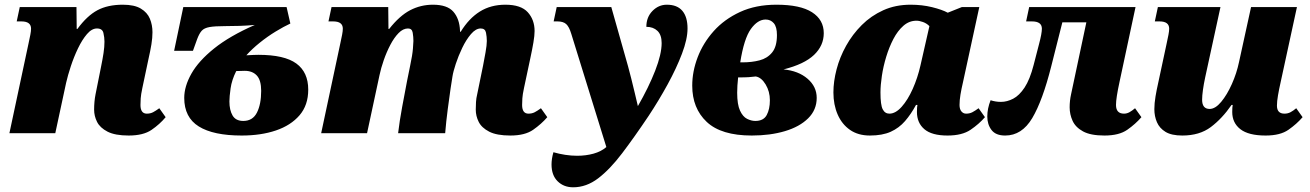

<svg xmlns="http://www.w3.org/2000/svg" viewBox="-20 -566 5567 816"><path d="M527 10Q469 10 437 -6.5Q405 -23 392.5 -48Q380 -73 380 -100Q380 -134 386 -165L409 -280Q416 -314 420 -340.5Q424 -367 424 -389Q424 -407 419.5 -426Q415 -445 392 -445Q370 -445 349.5 -421Q329 -397 311.5 -360.5Q294 -324 281 -284.5Q268 -245 261 -214L215 0H20L101 -380Q106 -403 109 -418.5Q112 -434 112 -444Q112 -475 71 -475H51L64 -536H305L306 -443H309Q350 -499 394 -522.5Q438 -546 502 -546Q551 -546 578.5 -529.5Q606 -513 617 -486.5Q628 -460 628 -429Q628 -405 623.5 -377.5Q619 -350 611 -315L585 -192Q579 -164 578 -148Q577 -132 577 -120Q577 -83 604 -83Q619 -83 630.5 -89Q642 -95 657 -106L684 -68Q659 -38 624 -14Q589 10 527 10Z M1007 10Q887 10 825 -28.5Q763 -67 763 -150Q763 -199 793.5 -253Q824 -307 890 -360Q956 -413 1063 -460Q1029 -457 997.5 -456Q966 -455 936 -455Q893 -455 870.5 -451Q848 -447 837.5 -435.5Q827 -424 818 -400L800 -350H720L759 -536H1198L1214 -466Q1186 -453 1151.5 -432Q1117 -411 1084 -384.5Q1051 -358 1027 -331Q1045 -332 1057.5 -332.5Q1070 -333 1078 -333Q1189 -333 1239.5 -296Q1290 -259 1290 -185Q1290 -119 1253 -76Q1216 -33 1152.5 -11.5Q1089 10 1007 10ZM1014 -52Q1054 -52 1072 -87.5Q1090 -123 1090 -180Q1090 -225 1071.5 -245Q1053 -265 1020 -265Q1001 -265 984 -264Q965 -226 960 -190.5Q955 -155 955 -135Q955 -98 968.5 -75Q982 -52 1014 -52Z M2149 10Q2091 10 2059 -6.5Q2027 -23 2014.5 -48Q2002 -73 2002 -100Q2002 -116 2003 -132.5Q2004 -149 2008 -165L2033 -287Q2038 -313 2043.5 -343.5Q2049 -374 2049 -392Q2049 -409 2045.5 -427Q2042 -445 2023 -445Q2002 -445 1981.5 -421Q1961 -397 1944.5 -362.5Q1928 -328 1917 -294.5Q1906 -261 1903 -241L1895 -190Q1890 -156 1883 -102.5Q1876 -49 1872 0H1672Q1678 -51 1689 -110.5Q1700 -170 1710 -222L1723 -286Q1733 -333 1735 -360Q1737 -387 1737 -392Q1737 -409 1734 -427Q1731 -445 1714 -445Q1693 -445 1674 -425.5Q1655 -406 1639 -375.5Q1623 -345 1611 -310.5Q1599 -276 1593 -247L1540 0H1345L1426 -380Q1431 -403 1434 -418.5Q1437 -434 1437 -444Q1437 -475 1396 -475H1376L1389 -536H1630L1631 -443H1634Q1678 -499 1723 -522.5Q1768 -546 1820 -546Q1881 -546 1907 -516Q1933 -486 1935 -436V-431H1938Q1973 -488 2019.5 -517Q2066 -546 2128 -546Q2194 -546 2223 -514Q2252 -482 2252 -434Q2252 -415 2247 -385.5Q2242 -356 2234 -319L2207 -192Q2201 -164 2200 -148Q2199 -132 2199 -120Q2199 -83 2226 -83Q2241 -83 2252.5 -89Q2264 -95 2279 -106L2306 -68Q2281 -39 2246 -14.5Q2211 10 2149 10Z M2416 230Q2376 230 2350 204.5Q2324 179 2324 133Q2324 121 2326 108Q2328 95 2332 81Q2356 88 2382 92Q2408 96 2433 96Q2470 96 2502.5 87Q2535 78 2557 59L2408 -422Q2399 -452 2386.5 -463.5Q2374 -475 2349 -475H2333L2346 -536H2578L2649 -285Q2655 -262 2663 -231.5Q2671 -201 2678 -170Q2685 -139 2691 -115Q2737 -195 2764.5 -265.5Q2792 -336 2792 -383Q2792 -418 2774 -435Q2756 -452 2727 -452Q2727 -493 2753 -519.5Q2779 -546 2814 -546Q2858 -546 2880 -520Q2902 -494 2902 -445Q2902 -400 2878.5 -338Q2855 -276 2817.5 -207.5Q2780 -139 2737 -74Q2676 17 2624 85.5Q2572 154 2522 192Q2472 230 2416 230Z M3175 10Q3045 10 2983.5 -48Q2922 -106 2922 -202Q2922 -262 2945 -322.5Q2968 -383 3013 -433.5Q3058 -484 3125 -515Q3192 -546 3280 -546Q3381 -546 3431 -514Q3481 -482 3481 -425Q3481 -372 3439.5 -332.5Q3398 -293 3310 -271Q3373 -265 3412 -231.5Q3451 -198 3451 -150Q3451 -99 3414.5 -63Q3378 -27 3315.5 -8.5Q3253 10 3175 10ZM3234 -483Q3200 -483 3171 -442.5Q3142 -402 3126 -301H3137Q3175 -301 3208 -309.5Q3241 -318 3261.5 -343Q3282 -368 3282 -417Q3282 -452 3268.5 -467.5Q3255 -483 3234 -483ZM3190 -52Q3225 -52 3238.5 -77Q3252 -102 3252 -140Q3252 -177 3234 -207Q3216 -237 3192 -241Q3177 -239 3161.5 -238Q3146 -237 3117 -237Q3115 -218 3114 -202.5Q3113 -187 3113 -172Q3113 -122 3125 -96Q3137 -70 3155 -61Q3173 -52 3190 -52Z M3677 10Q3627 10 3592.5 -14Q3558 -38 3540 -79.5Q3522 -121 3522 -173Q3522 -220 3535.5 -271.5Q3549 -323 3576 -371.5Q3603 -420 3642.5 -459.5Q3682 -499 3734 -522.5Q3786 -546 3850 -546Q3899 -546 3941.5 -535.5Q3984 -525 4008 -512L4068 -536H4142L4073 -218Q4066 -188 4062 -164Q4058 -140 4058 -120Q4058 -102 4066 -92.5Q4074 -83 4086 -83Q4101 -83 4112.5 -89Q4124 -95 4139 -106L4166 -68Q4141 -39 4105 -14.5Q4069 10 4007 10Q3940 10 3908.5 -17Q3877 -44 3877 -90Q3877 -101 3877.5 -108Q3878 -115 3879 -120H3873Q3852 -81 3826.5 -51.5Q3801 -22 3765.5 -6Q3730 10 3677 10ZM3760 -83Q3786 -83 3812 -112Q3838 -141 3859 -188Q3880 -235 3892 -288L3930 -455Q3918 -467 3902.5 -472.5Q3887 -478 3875 -478Q3844 -478 3819.5 -456.5Q3795 -435 3777 -400.5Q3759 -366 3746.5 -325Q3734 -284 3728 -244Q3722 -204 3722 -173Q3722 -120 3731.5 -101.5Q3741 -83 3760 -83Z M4252 10Q4212 10 4194 -13.5Q4176 -37 4176 -71Q4176 -104 4190 -140Q4211 -133 4234 -133Q4260 -133 4286 -146.5Q4312 -160 4334.5 -194Q4357 -228 4373 -290L4396 -379Q4408 -424 4408 -444Q4408 -475 4366 -475H4341L4354 -536H4806L4738 -218Q4723 -149 4723 -120Q4723 -83 4757 -83Q4769 -83 4780 -89Q4791 -95 4804 -106L4831 -68Q4806 -39 4771 -14.5Q4736 10 4674 10Q4615 10 4583 -7.5Q4551 -25 4538.5 -52.5Q4526 -80 4526 -110Q4526 -138 4532 -165L4597 -471H4495L4448 -285Q4411 -138 4367 -64Q4323 10 4252 10Z M5005 10Q4959 10 4933.5 -5.5Q4908 -21 4897 -46.5Q4886 -72 4886 -102Q4886 -127 4891 -156.5Q4896 -186 4902 -212L4938 -380Q4943 -403 4946 -418.5Q4949 -434 4949 -444Q4949 -475 4908 -475H4888L4901 -536H5167L5102 -237Q5096 -209 5092.5 -184Q5089 -159 5089 -142Q5089 -103 5121 -103Q5145 -103 5170 -133Q5195 -163 5215.5 -209Q5236 -255 5246 -303L5297 -536H5492L5423 -218Q5416 -187 5411.5 -161Q5407 -135 5407 -117Q5407 -83 5439 -83Q5453 -83 5464.5 -89Q5476 -95 5489 -106L5516 -68Q5491 -39 5456 -14.5Q5421 10 5359 10Q5286 10 5251.5 -17Q5217 -44 5217 -90Q5217 -101 5217.5 -108Q5218 -115 5219 -120H5214Q5174 -62 5126 -26Q5078 10 5005 10Z"/></svg>

Font: Noto Serif Black
Style: Italic
Weight: 900
Italic angle: -12°
Designer: Monotype Design Team
Foundry: Monotype Imaging Inc.
Version: Version 2.013